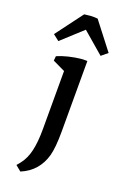

<svg xmlns="http://www.w3.org/2000/svg" viewBox="-162 -599 527 811"><g transform="rotate(20 101.0 -193.0)"><path d="M43.5 167 18.6 146.5 32.7 129.4Q53.7 102.5 62.7 63.5Q71.8 24.4 71.8 -34.2V-331.1H149.9V-51.3Q149.9 20.5 139.6 58.1Q129.4 95.2 105.7 123Q82 150.9 43.5 167ZM71.8 -248.5V-311L83.5 -289.6L16.1 -321.8L18.1 -342.3Q39.1 -351.6 67.6 -358.6Q96.2 -365.7 128.4 -368.7H149.9V-291ZM129.4 -551.8 222.7 -431.2 194.8 -408.2 63.5 -521ZM129.4 -551.8 131.8 -521 5.9 -405.8 -21.5 -427.2 69.8 -549.3Q86.4 -551.8 98.1 -552.5Q109.9 -553.2 129.4 -551.8Z"/></g></svg>

Font: Markazi Text
Style: Regular
Weight: 400
Designer: Borna Izadpanah (Arabic designer), Fiona Ross (Arabic design director) and Florian Runge (Latin designer)
Foundry: Borna Izadpanah and Florian Runge
Version: Version 1.000